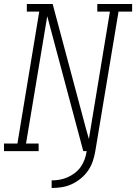

<svg xmlns="http://www.w3.org/2000/svg" viewBox="-35 -755 680 959"><path d="M223 184V146Q243 146 263 142.5Q283 139 302.5 130.5Q322 122 339.5 108.5Q357 95 369 77.5Q381 60 388 40Q395 20 398 0H381L201 -674L95 -38H158V0H-15V-38H52L161 -697H99V-735H228L395 -110L409 -61L514 -697H451V-735H625V-697H557L441 0Q437 25 428.5 50Q420 75 405 97Q390 119 368.5 136.5Q347 154 323 165Q299 176 273.5 180Q248 184 223 184Z"/></svg>

Font: Iosevka Etoile XLtObl
Style: Regular
Weight: 200
Italic angle: -9°
Designer: Belleve Invis
Foundry: Belleve Invis
Version: Version 15.5.2; ttfautohint (v1.8.4)